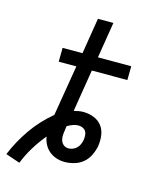

<svg xmlns="http://www.w3.org/2000/svg" viewBox="-158 -777 748 924"><g transform="rotate(15 216.0 -315.5)"><path d="M28 68 -43 44Q-29 9 -11 -23.5Q7 -56 28.5 -87Q50 -118 76 -146Q102 -174 131 -198L173 -451H85L86 -520H185L214 -699H291L262 -520H428L427 -451H250L216 -241Q228 -244 239.5 -246Q251 -248 263 -248Q290 -248 314.5 -238.5Q339 -229 354.5 -209.5Q370 -190 374 -163.5Q378 -137 374 -110V-108Q369 -84 358 -61Q347 -38 328 -22Q309 -6 284.5 1Q260 8 237 8Q215 8 195.5 1.5Q176 -5 160.5 -17.5Q145 -30 135 -48.5Q125 -67 122 -88Q92 -52 68 -12.5Q44 27 28 68ZM238 -60Q249 -60 260 -64.5Q271 -69 279.5 -77.5Q288 -86 292.5 -97.5Q297 -109 299 -120Q300 -131 299.5 -142Q299 -153 293.5 -161.5Q288 -170 278 -174.5Q268 -179 257 -179H256Q243 -179 229.5 -174Q216 -169 202 -161L200 -148Q198 -134 196.5 -119.5Q195 -105 198.5 -91.5Q202 -78 212.5 -69Q223 -60 238 -60Z"/></g></svg>

Font: Iosevka QP
Style: Italic
Weight: 400
Italic angle: -9°
Designer: Belleve Invis
Foundry: Belleve Invis
Version: Version 20.0.0; ttfautohint (v1.8.4)